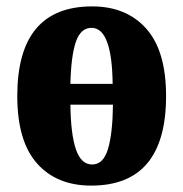

<svg xmlns="http://www.w3.org/2000/svg" viewBox="-20 -570 573 600"><path d="M265 10Q157 10 95.5 -59.5Q34 -129 34 -270Q34 -550 268 -550Q375 -550 437 -480.5Q499 -411 499 -270Q499 10 265 10ZM332 -308Q330 -483 266 -483Q232 -483 217 -439Q202 -395 200 -308ZM268 -56Q303 -56 317.5 -104.5Q332 -153 333 -243H200Q201 -152 217 -104Q233 -56 268 -56Z"/></svg>

Font: Noto Serif ExtraCondensed Black
Style: Regular
Weight: 900
Width: 2
Designer: Monotype Design Team
Foundry: Monotype Imaging Inc.
Version: Version 2.015; ttfautohint (v1.8.4.7-5d5b)